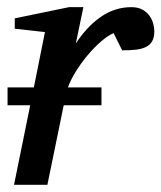

<svg xmlns="http://www.w3.org/2000/svg" viewBox="-20 -514 449 534"><path d="M409.2 -426.8Q409.2 -409.2 402.8 -398.7Q396.5 -388.2 384.8 -382.8Q373 -377.4 356.7 -375.7Q340.3 -374 319.8 -374L295.9 -421.9Q279.3 -414.6 260.5 -398.2Q241.7 -381.8 223.9 -360.6Q206.1 -339.4 191.4 -315.9Q176.8 -292.5 168.9 -271H262.2V-221.2H157.2L111.8 0H19L64 -221.2H1V-271H74.2L105 -424.8L21 -434.1V-462.9L171.9 -494.1H211.9L190.9 -393.1Q221.7 -440.4 260.7 -467.3Q299.8 -494.1 345.2 -494.1Q363.3 -494.1 375.5 -487.5Q387.7 -481 395.3 -470.7Q402.8 -460.4 406 -448.7Q409.2 -437 409.2 -426.8Z"/></svg>

Font: Charis SIL
Style: Italic
Weight: 400
Italic angle: -11°
Foundry: SIL International
Version: Version 4.112